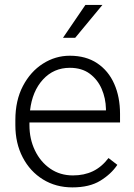

<svg xmlns="http://www.w3.org/2000/svg" viewBox="-20 -770 557 799"><path d="M281.2 9.8Q212.4 9.8 158.7 -23.4Q105 -56.6 74.5 -115.2Q43.9 -173.8 43.9 -249.5V-270.5Q43.9 -352.1 75.4 -412.1Q106.9 -472.2 158.7 -505.1Q210.4 -538.1 270.5 -538.1Q337.9 -538.1 384.5 -506.8Q431.2 -475.6 455.3 -421.1Q479.5 -366.7 479.5 -295.9V-260.3H102.5V-249.5Q102.5 -191.4 125.5 -143.8Q148.4 -96.2 189.2 -68.1Q230 -40 283.7 -40Q330.1 -40 366.5 -57.4Q402.8 -74.7 431.6 -112.3L468.3 -84Q442.4 -45.4 397.2 -17.8Q352.1 9.8 281.2 9.8ZM270.5 -487.8Q203.6 -487.8 158.9 -439.2Q114.3 -390.6 105 -310.5H420.9V-316.9Q419.9 -361.3 403.1 -400.1Q386.2 -439 353.3 -463.4Q320.3 -487.8 270.5 -487.8ZM242.2 -612.8 335.4 -749.5H406.2L293 -612.8Z"/></svg>

Font: Vazirmatn UI ExtraLight
Style: Regular
Weight: 200
Designer: Saber Rastikerdar
Foundry: Saber Rastikerdar
Version: Version 33.003